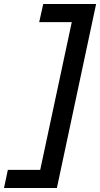

<svg xmlns="http://www.w3.org/2000/svg" viewBox="-70 -720 498 955"><path d="M145 -700H408L213 215H-50L-31 125H130L287 -610H125Z"/></svg>

Font: Red Hat Text Medium
Style: Italic
Weight: 500
Italic angle: -12°
Designer: Pentagram / MCKL
Foundry: Pentagram / MCKL
Version: Version 1.003; Red Hat Text Medium Italic